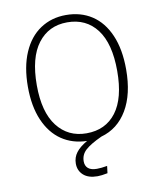

<svg xmlns="http://www.w3.org/2000/svg" viewBox="-97 -770 884 1060"><g transform="rotate(-10 345.5 -240.5)"><path d="M302 119Q302 144 318 158Q334 172 367 172Q392 172 425 166L420 206Q385 213 364 213Q312 213 284.5 188Q257 163 257 124Q257 89 277.5 62Q298 35 340 11Q259 9 198.5 -32Q138 -73 104 -151.5Q70 -230 70 -340Q70 -451 104.5 -531Q139 -611 201.5 -652.5Q264 -694 345 -694Q428 -694 490 -653.5Q552 -613 586.5 -533.5Q621 -454 621 -341Q621 -202 568.5 -113.5Q516 -25 422 1Q357 31 329.5 56.5Q302 82 302 119ZM345 -31Q452 -31 511.5 -109.5Q571 -188 571 -341Q571 -495 511 -574Q451 -653 345 -653Q241 -653 180.5 -573.5Q120 -494 120 -340Q120 -189 181 -110Q242 -31 345 -31Z"/></g></svg>

Font: FiraGO ExtraLight
Style: Regular
Weight: 200
Designer: bBox Type
Foundry: bBox Type GmbH
Version: Version 1.001